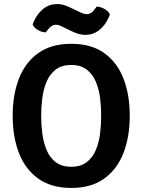

<svg xmlns="http://www.w3.org/2000/svg" viewBox="-20 -913 702 947"><path d="M183 -342Q183 -299.5 188.5 -255.5Q194 -211.5 209.5 -174Q225 -136.5 254.2 -113.5Q283.5 -90.5 331.5 -90.5Q379 -90.5 408.2 -113.5Q437.5 -136.5 453 -174Q468.5 -211.5 473.8 -255.5Q479 -299.5 479 -342Q479 -384.5 473.8 -428.2Q468.5 -472 453 -509.2Q437.5 -546.5 408.2 -569.5Q379 -592.5 331.5 -592.5Q283.5 -592.5 254.2 -569.5Q225 -546.5 209.5 -509.2Q194 -472 188.5 -428.2Q183 -384.5 183 -342ZM42.5 -342Q42.5 -446 73.8 -526Q105 -606 169.2 -651.5Q233.5 -697 331.5 -697Q430 -697 494 -651.2Q558 -605.5 589 -525.5Q620 -445.5 620 -342Q620 -237.5 588.5 -157.2Q557 -77 493.2 -31.5Q429.5 14 331.5 14Q233 14 168.8 -32Q104.5 -78 73.5 -158.2Q42.5 -238.5 42.5 -342ZM286 -782Q278.5 -786 270.8 -788.5Q263 -791 254 -791Q245 -791 235 -785Q225 -779 216 -766.5L206 -753.5Q187.5 -753.5 167.8 -764.5Q148 -775.5 141 -792.5L148.5 -810.5Q165.5 -847.5 194.5 -870.2Q223.5 -893 263 -893Q280.5 -893 296.8 -887.8Q313 -882.5 326 -876L375.5 -852.5Q383.5 -848.5 392.2 -845.8Q401 -843 409 -843Q418 -843 428 -848.8Q438 -854.5 447 -867L457 -880.5Q475.5 -880 495.5 -869Q515.5 -858 522 -841L514.5 -823.5Q497.5 -786.5 468.2 -763.8Q439 -741 400.5 -741Q382.5 -741 366 -746.2Q349.5 -751.5 337 -757.5Z"/></svg>

Font: Signika SemiBold
Style: Regular
Weight: 600
Designer: Anna Giedry
Foundry: Anna Giedry
Version: Version 2.001